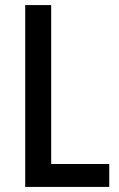

<svg xmlns="http://www.w3.org/2000/svg" viewBox="-20 -734 469 754"><path d="M79 0V-714H181V-90H409V0Z"/></svg>

Font: Noto Sans Gurmukhi Condensed Medium
Style: Regular
Weight: 500
Width: 3
Designer: Jelle Bosma - Monotype Design Team
Foundry: Monotype Imaging Inc.
Version: Version 2.004; ttfautohint (v1.8.4.7-5d5b)